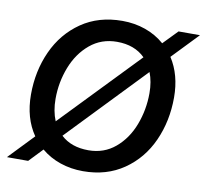

<svg xmlns="http://www.w3.org/2000/svg" viewBox="-80 -802 961 900"><g transform="rotate(10 400.5 -352.0)"><path d="M801 -712 682 -588Q732 -511 732 -403Q732 -291 689.5 -196.5Q647 -102 565 -45.5Q483 11 371 11Q313 11 262 -6.5Q211 -24 172 -57L110 8H9L123 -111Q69 -189 69 -301Q69 -413 112 -507.5Q155 -602 237 -658.5Q319 -715 432 -715Q490 -715 541.5 -697Q593 -679 633 -644L699 -712ZM205 -197 558 -564Q508 -614 424 -614Q350 -614 296 -569Q242 -524 214 -452Q186 -380 186 -301Q186 -243 205 -197ZM598 -501 248 -136Q297 -90 379 -90Q453 -90 506.5 -135Q560 -180 587.5 -252Q615 -324 615 -403Q615 -458 598 -501Z"/></g></svg>

Font: CBA Beacon Sans Bold
Style: Italic
Weight: 700
Italic angle: -13°
Designer: Wei Huang
Foundry: Wei Huang
Version: Version 1.002